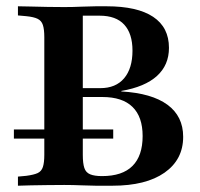

<svg xmlns="http://www.w3.org/2000/svg" viewBox="-20 -591 635 611"><path d="M24.2 -150V-179H340.3V-150ZM284.7 0Q267.7 0 239.9 -1.2Q212.1 -2.4 184.7 -2.4Q158.9 -2.4 131 -2Q103.2 -1.6 78.6 -1.2Q54 -0.8 37.1 0V-29L63.7 -31.5Q87.9 -34.7 100 -40.3Q112.1 -46 116.5 -59.7Q121 -73.4 121 -98.4V-472.6Q121 -497.6 116.5 -511.3Q112.1 -525 100 -531Q87.9 -537.1 63.7 -539.5L37.1 -541.9V-571Q54 -571 78.6 -570.2Q103.2 -569.4 131 -569Q158.9 -568.5 184.7 -568.5Q212.1 -568.5 239.9 -569.8Q267.7 -571 284.7 -571H319.4Q416.9 -571 467.3 -537.5Q517.7 -504 517.7 -438.7Q517.7 -383.9 479.4 -349.2Q441.1 -314.5 366.1 -301.6V-300Q462.9 -294.4 512.9 -257.7Q562.9 -221 562.9 -155.6Q562.9 -83.1 503.6 -41.5Q444.4 0 337.9 0ZM304.8 -30.6Q369.4 -30.6 401.6 -62.9Q433.9 -95.2 433.9 -158.1Q433.9 -219.4 401.6 -250.8Q369.4 -282.3 305.6 -282.3H212.1V-310.5H299.2Q348.4 -310.5 375 -341.9Q401.6 -373.4 401.6 -429.8Q401.6 -483.9 375.4 -512.5Q349.2 -541.1 296.8 -541.1H243.5V-98.4Q243.5 -71 248.4 -56.5Q253.2 -41.9 266.9 -36.3Q280.6 -30.6 304.8 -30.6Z"/></svg>

Font: Playfair 5pt SemiExpanded Light
Style: Bold
Weight: 700
Version: Version 2.203